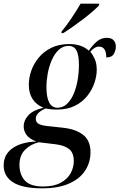

<svg xmlns="http://www.w3.org/2000/svg" viewBox="-78 -786 651 1046"><path d="M152 240Q45 240 -6.5 207.5Q-58 175 -58 115Q-58 56 -10.5 22Q37 -12 120 -15Q81 -30 66 -51.5Q51 -73 51 -98Q51 -129 75.5 -157Q100 -185 159 -199Q79 -232 79 -325Q79 -361 92 -399.5Q105 -438 132.5 -471.5Q160 -505 201.5 -525.5Q243 -546 300 -546Q366 -546 406 -510Q424 -537 448 -558.5Q472 -580 504 -580Q529 -580 541 -566.5Q553 -553 553 -533Q553 -511 542 -492Q531 -473 501 -473Q501 -532 461 -532Q437 -532 414 -504Q427 -489 438 -465Q449 -441 449 -405Q449 -372 436.5 -334.5Q424 -297 397.5 -263.5Q371 -230 330 -209.5Q289 -189 231 -189Q214 -189 197 -191Q180 -193 170 -195Q117 -172 117 -139Q117 -119 134 -110.5Q151 -102 183 -99L266 -90Q337 -82 376 -50.5Q415 -19 415 43Q415 98 386.5 142.5Q358 187 299.5 213.5Q241 240 152 240ZM235 -199Q265 -199 287 -220Q309 -241 323.5 -275Q338 -309 345 -350.5Q352 -392 352 -432Q352 -487 338.5 -511.5Q325 -536 296 -536Q265 -536 242 -514.5Q219 -493 204 -458.5Q189 -424 182 -385.5Q175 -347 175 -313Q175 -199 235 -199ZM157 230Q215 230 252 210Q289 190 306.5 158.5Q324 127 324 91Q324 47 299 26.5Q274 6 225 0L133 -11Q88 0 58 30.5Q28 61 28 112Q28 164 57 197Q86 230 157 230ZM258 -615Q284 -646 312.5 -688.5Q341 -731 361 -766H463L461 -756Q449 -743 426.5 -723.5Q404 -704 376 -682.5Q348 -661 319.5 -641Q291 -621 267 -606H256Z"/></svg>

Font: Noto Serif Display SemiCondensed Medium
Style: Italic
Weight: 500
Width: 4
Italic angle: -12°
Designer: Monotype Design Team
Foundry: Monotype Imaging Inc.
Version: Version 2.009